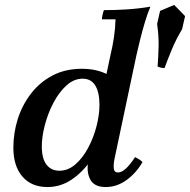

<svg xmlns="http://www.w3.org/2000/svg" viewBox="-20 -741 768 776"><path d="M627 -697 684 -721 728 -676 716 -623Q691 -581 675 -542.5Q659 -504 645 -466Q631 -466 617 -472Q620 -512 621 -553.5Q622 -595 615 -644ZM407 15Q360 15 344 -17Q328 -49 338 -95L350 -153L389 -240L384 -317L426 -516Q435 -553 440.5 -590Q446 -627 447 -663H392Q392 -670 394.5 -681.5Q397 -693 400 -700Q445 -700 492.5 -703Q540 -706 588 -714Q577 -689 566 -652.5Q555 -616 546 -579.5Q537 -543 531 -516L443 -100Q438 -75 440 -59.5Q442 -44 457 -44Q471 -44 487.5 -58.5Q504 -73 526 -106Q534 -102 541.5 -97.5Q549 -93 556 -86Q530 -41 491 -13Q452 15 407 15ZM172 15Q107 15 70.5 -27.5Q34 -70 34 -144Q34 -204 52 -260.5Q70 -317 105.5 -363Q141 -409 192.5 -436Q244 -463 311 -463Q375 -463 421 -436.5Q467 -410 478 -363L419 -320Q419 -261 400.5 -202Q382 -143 347.5 -93.5Q313 -44 268.5 -14.5Q224 15 172 15ZM220 -51Q255 -51 284.5 -76.5Q314 -102 336 -143Q358 -184 370 -230.5Q382 -277 382 -317Q382 -368 365 -395.5Q348 -423 314 -423Q279 -423 249 -396Q219 -369 196.5 -326.5Q174 -284 161.5 -236.5Q149 -189 149 -149Q149 -100 168 -75.5Q187 -51 220 -51Z"/></svg>

Font: Poltawski Nowy Medium
Style: Italic
Weight: 500
Italic angle: -12°
Version: Version 1.001;gftools[0.9.25]